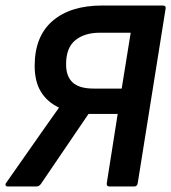

<svg xmlns="http://www.w3.org/2000/svg" viewBox="-26 -675 620 695"><path d="M1.8 0Q-3.9 0 -5.6 -4.2Q-7.3 -8.4 -3.9 -12.8L131 -205.3Q145 -225.3 159 -245Q173 -264.8 187 -284.5V-285.8Q145 -305.7 122.2 -342.7Q99.5 -379.8 99.5 -436.5Q99.5 -543.3 164.2 -599.2Q228.9 -655 343.5 -655H563Q575.5 -655 573.5 -643.9L472.5 -11.8Q470.5 0 460 0H370.3Q359.1 0 360.5 -11.8L400 -262.5H294.3L122.6 -9.9Q115.8 0 105.9 0ZM312.7 -354.4H414.5L447.1 -556.6H335.5Q280.2 -556.6 246.7 -529.4Q213.2 -502.3 213.2 -442.3Q213.2 -398.4 237.1 -376.4Q261 -354.4 312.7 -354.4Z"/></svg>

Font: Sofia Sans Semi Condensed
Style: Italic
Weight: 400
Italic angle: -9°
Designer: Botio Nikoltchev, Ani Petrova
Foundry: lettersoup
Version: Version 4.101